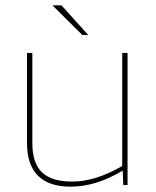

<svg xmlns="http://www.w3.org/2000/svg" viewBox="-20 -692 582 718"><path d="M243 6Q163 6 122 -35Q81 -76 81 -156V-494H101V-156Q101 -82 137 -47.5Q173 -13 250 -13Q294 -13 340 -27.5Q386 -42 437 -71V-494H457V0H441L439 -53H437Q389 -24 340.5 -9Q292 6 243 6ZM288 -561 176 -672H210L310 -561Z"/></svg>

Font: Blinker Thin
Style: Regular
Weight: 100
Designer: Juergen Huber
Foundry: supertype
Version: Version 1.017;hotconv 1.0.117;makeotfexe 2.5.65602